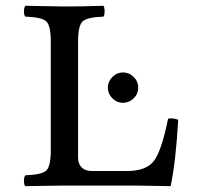

<svg xmlns="http://www.w3.org/2000/svg" viewBox="-20 -635 680 657"><path d="M364.5 -298.6Q349.1 -314 349.1 -335Q349.1 -356 364.5 -371.6Q379.9 -387.2 400.9 -387.2Q421.9 -387.2 437.5 -371.6Q453.1 -356 453.1 -335Q453.1 -314 437.5 -298.6Q421.9 -283.2 400.9 -283.2Q379.9 -283.2 364.5 -298.6ZM196.8 0Q115.7 1 66.9 2Q62 -2 62 -15.9Q62 -29.8 66.9 -35.2Q122.1 -37.1 137.9 -51Q153.8 -64.9 153.8 -122.1V-491.2Q153.8 -548.3 137.9 -562.3Q122.1 -576.2 66.9 -578.1Q62 -582 62 -595.9Q62 -609.9 66.9 -615.2Q148.9 -613.3 202.1 -612.8Q253.9 -612.8 334 -615.2Q337.9 -610.4 337.9 -596.2Q337.9 -582 334 -578.1Q278.8 -576.2 262.9 -562Q247.1 -547.9 247.1 -491.2V-96.2Q247.1 -74.2 259.5 -62Q272 -49.8 293.9 -49.8H414.1Q481 -49.8 507.1 -85Q533.2 -120.1 555.2 -229Q573.2 -231.9 589.8 -225.1Q582 -85 564 2Q472.2 0 444.8 0Z"/></svg>

Font: Linux Libertine Mono
Style: Mono
Weight: 400
Designer: Philipp H. Poll
Foundry: Philipp H. Poll
Version: Version 5.1.7 ; ttfautohint (v0.9)